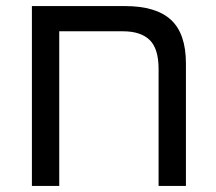

<svg xmlns="http://www.w3.org/2000/svg" viewBox="-20 -612 712 632"><path d="M592 -403V0H502V-385Q502 -452 472.5 -480.5Q443 -509 385 -509H175V0H85V-592H391Q494 -592 543 -546.5Q592 -501 592 -403Z"/></svg>

Font: Noto Sans Hebrew
Style: Regular
Weight: 400
Designer: Monotype Design Team
Foundry: Monotype Imaging Inc.
Version: Version 1.000